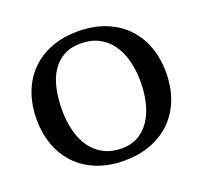

<svg xmlns="http://www.w3.org/2000/svg" viewBox="-126 -862 1082 1025"><g transform="rotate(-20 415.0 -350.0)"><path d="M47 -350Q47 -428 71 -495Q95 -562 141.5 -611.5Q188 -661 257 -689Q326 -717 414 -717Q502 -717 571.5 -689Q641 -661 688 -611.5Q735 -562 759 -495Q783 -428 783 -350Q783 -272 759 -205Q735 -138 688 -88.5Q641 -39 571.5 -11Q502 17 414 17Q326 17 257 -11Q188 -39 141.5 -88.5Q95 -138 71 -205Q47 -272 47 -350ZM192 -350Q192 -286 206.5 -230Q221 -174 250 -134Q279 -94 322.5 -71.5Q366 -49 424 -49Q477 -49 516.5 -71.5Q556 -94 583 -134Q610 -174 624 -230Q638 -286 638 -350Q638 -414 623.5 -470Q609 -526 580 -566Q551 -606 507.5 -628.5Q464 -651 405 -651Q349 -651 309 -628.5Q269 -606 242.5 -566Q216 -526 204 -470Q192 -414 192 -350Z"/></g></svg>

Font: PT Serif Caption
Style: Semibold
Weight: 600
Designer: A.Korolkova, O.Umpeleva, V.Yefimov
Foundry: ParaType Ltd
Version: Version 1.00;May 2, 2020;FontCreator 12.0.0.2544 64-bit